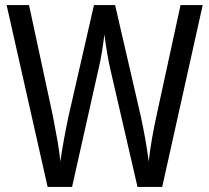

<svg xmlns="http://www.w3.org/2000/svg" viewBox="-20 -734 822 754"><path d="M776 -714 617 0H520L414 -459Q408 -484 401.5 -521.5Q395 -559 390 -599Q387 -573 381 -534.5Q375 -496 366 -459L263 0H167L6 -714H94L188 -277Q198 -225 206 -179.5Q214 -134 217 -100Q223 -142 231.5 -188.5Q240 -235 249 -277L349 -714H432L533 -277Q542 -235 550 -191Q558 -147 564 -100Q569 -145 577 -190.5Q585 -236 594 -277L689 -714Z"/></svg>

Font: Noto Sans Tamil Condensed
Style: Regular
Weight: 400
Width: 3
Designer: Jelle Bosma - Monotype Design Team
Foundry: Monotype Imaging Inc.
Version: Version 2.004; ttfautohint (v1.8.4.7-5d5b)